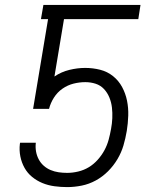

<svg xmlns="http://www.w3.org/2000/svg" viewBox="-20 -755 640 783"><path d="M254 8Q228 8 202 4.5Q176 1 153 -8.5Q130 -18 111 -33.5Q92 -49 80 -70.5Q68 -92 63 -117Q58 -142 61 -168L62 -173H126V-172Q124 -154 127 -137Q130 -120 138 -105Q146 -90 158.5 -79Q171 -68 186.5 -61.5Q202 -55 219 -52.5Q236 -50 254 -50Q276 -50 299 -55.5Q322 -61 342 -73Q362 -85 378.5 -103.5Q395 -122 406 -142.5Q417 -163 423 -185Q429 -207 433 -230Q437 -251 438 -273Q439 -295 436.5 -316.5Q434 -338 426 -357.5Q418 -377 404 -392Q390 -407 370 -413.5Q350 -420 328 -420Q304 -420 280 -414Q256 -408 235 -393.5Q214 -379 200 -357Q186 -335 180 -311H115L176 -677H147L157 -735H553L544 -677H241L202 -443Q230 -462 263 -470Q296 -478 327 -478Q359 -478 388.5 -470.5Q418 -463 441 -444.5Q464 -426 478 -400Q492 -374 498 -344.5Q504 -315 503 -283.5Q502 -252 497 -221Q492 -191 483.5 -162Q475 -133 459 -106Q443 -79 420.5 -56.5Q398 -34 370.5 -19Q343 -4 313 2Q283 8 254 8Z"/></svg>

Font: Iosevka Curly Light Extended
Style: Italic
Weight: 300
Width: 7
Italic angle: -9°
Monospace: yes
Designer: Belleve Invis
Foundry: Belleve Invis
Version: Version 11.1.0; ttfautohint (v1.8.3)